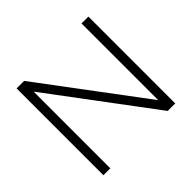

<svg xmlns="http://www.w3.org/2000/svg" viewBox="-170 -948 1157 1157"><g transform="rotate(-45 408.0 -370.0)"><path d="M102 0V-740H166L655.5 -86.5V-740H714V0H650L161 -653.5V0Z"/></g></svg>

Font: Encode Sans Expanded Light
Style: Regular
Weight: 300
Width: 7
Designer: Multiple Designers
Foundry: Impallari Type
Version: Version 3.000; ttfautohint (v1.8.3) -l 8 -r 50 -G 200 -x 14 